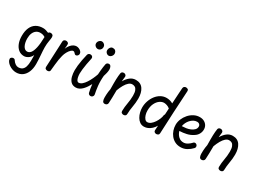

<svg xmlns="http://www.w3.org/2000/svg" viewBox="-45 -1745 3927 2925"><g transform="rotate(30 1918.5 -282.5)"><path d="M47 -261Q47 -347 73.5 -406Q100 -465 150.5 -495.5Q201 -526 271 -526Q298 -526 323 -518.5Q348 -511 371 -501Q375 -508 380.5 -512Q386 -516 392.5 -518Q399 -520 406 -520Q426 -521 441 -509.5Q456 -498 456 -472Q456 -448 446.5 -397.5Q437 -347 437 -282Q437 -252 439.5 -219.5Q442 -187 444.5 -151.5Q447 -116 449.5 -77.5Q452 -39 452 3Q452 83 427 142.5Q402 202 356.5 234.5Q311 267 248 267Q215 267 182 255.5Q149 244 122 224.5Q95 205 78.5 181Q62 157 62 133Q62 119 75.5 108Q89 97 107 97Q119 97 128 102.5Q137 108 142 118Q159 145 185.5 163.5Q212 182 237 182Q279 182 306 162.5Q333 143 346 102.5Q359 62 359 -1Q359 -26 359 -42.5Q359 -59 359 -72.5Q359 -86 358 -102Q336 -55 299.5 -32Q263 -9 228 -9Q173 -9 132.5 -41Q92 -73 69.5 -129.5Q47 -186 47 -261ZM139 -269Q139 -233 145.5 -201Q152 -169 164.5 -144.5Q177 -120 195 -106.5Q213 -93 235 -93Q271 -93 297 -125.5Q323 -158 338.5 -230Q354 -302 356 -418Q333 -432 313.5 -437Q294 -442 270 -442Q231 -442 201.5 -421Q172 -400 155.5 -361.5Q139 -323 139 -269Z M649 6Q632 6 617.5 -4.5Q603 -15 604 -36Q607 -88 609.5 -147Q612 -206 615 -266Q618 -326 620.5 -384Q623 -442 625 -493Q626 -514 639.5 -524Q653 -534 670 -534Q682 -534 693 -529.5Q704 -525 711 -516.5Q718 -508 717 -494Q717 -487 716.5 -476.5Q716 -466 715 -451.5Q714 -437 711 -417Q728 -457 750.5 -484.5Q773 -512 799 -526Q825 -540 852 -540Q873 -540 896 -530Q919 -520 934.5 -502.5Q950 -485 950 -463Q950 -451 943.5 -440Q937 -429 927 -422.5Q917 -416 905 -416Q897 -416 889.5 -421Q882 -426 877 -433Q870 -442 862.5 -447.5Q855 -453 843 -453Q824 -453 802 -431.5Q780 -410 761 -375.5Q742 -341 732 -302Q722 -266 715.5 -225Q709 -184 704 -135Q699 -86 693 -26Q692 -14 685 -7Q678 0 668.5 3Q659 6 649 6Z M1051 -505Q1056 -523 1068.5 -531Q1081 -539 1095 -539Q1111 -539 1122 -532.5Q1133 -526 1138 -514Q1143 -502 1139 -485Q1127 -433 1117.5 -379Q1108 -325 1103 -280Q1098 -235 1098 -207Q1098 -174 1104 -143.5Q1110 -113 1122 -94Q1134 -75 1153 -75Q1182 -75 1211 -99.5Q1240 -124 1265.5 -163.5Q1291 -203 1312 -248Q1333 -293 1346 -333Q1348 -366 1351 -401Q1354 -436 1358.5 -468Q1363 -500 1368 -523Q1372 -538 1384 -546.5Q1396 -555 1413 -555Q1436 -555 1448 -532.5Q1460 -510 1460 -483Q1460 -469 1458 -454Q1456 -439 1452.5 -423Q1449 -407 1444 -390.5Q1439 -374 1434 -357Q1432 -336 1431 -313.5Q1430 -291 1430 -270Q1430 -225 1434.5 -181.5Q1439 -138 1445 -104Q1451 -70 1455 -51Q1460 -32 1454 -18Q1448 -4 1436.5 3.5Q1425 11 1411 11Q1397 11 1385 3.5Q1373 -4 1368 -21Q1360 -57 1354 -90.5Q1348 -124 1345 -161Q1329 -130 1308.5 -99.5Q1288 -69 1264 -44Q1240 -19 1211.5 -4Q1183 11 1151 11Q1096 11 1064.5 -20.5Q1033 -52 1020 -103Q1007 -154 1007 -211Q1007 -248 1012 -294.5Q1017 -341 1027 -394.5Q1037 -448 1051 -505Z M1150 -665Q1124 -665 1104 -683.5Q1084 -702 1084 -728Q1084 -747 1093.5 -763Q1103 -779 1118.5 -788.5Q1134 -798 1150 -798Q1170 -798 1191 -780.5Q1212 -763 1212 -731Q1212 -713 1203.5 -698Q1195 -683 1181 -674Q1167 -665 1150 -665ZM1344 -660Q1320 -660 1301.5 -678.5Q1283 -697 1283 -722Q1283 -738 1290 -755Q1297 -772 1310.5 -783.5Q1324 -795 1341 -795Q1371 -795 1385.5 -782.5Q1400 -770 1404.5 -755Q1409 -740 1409 -731Q1409 -714 1400 -697.5Q1391 -681 1376 -670.5Q1361 -660 1344 -660Z M1633 -517Q1636 -530 1643 -537Q1650 -544 1659.5 -547Q1669 -550 1677 -550Q1695 -550 1708.5 -538.5Q1722 -527 1722 -510Q1722 -505 1720 -489.5Q1718 -474 1716 -456Q1714 -438 1713 -422Q1746 -479 1790.5 -514Q1835 -549 1891 -549Q1977 -549 2020 -485.5Q2063 -422 2063 -318Q2063 -280 2059 -243.5Q2055 -207 2049 -171.5Q2043 -136 2039 -101.5Q2035 -67 2035 -34Q2035 -12 2021 -2Q2007 8 1990 8Q1972 8 1957.5 -2Q1943 -12 1943 -33Q1943 -70 1947 -104.5Q1951 -139 1957 -173.5Q1963 -208 1967 -243.5Q1971 -279 1971 -316Q1971 -375 1958 -407Q1945 -439 1924 -451Q1903 -463 1877 -463Q1845 -463 1816 -438Q1787 -413 1761 -368Q1735 -323 1713 -264Q1713 -189 1711 -134.5Q1709 -80 1707 -36Q1706 -17 1692 -5.5Q1678 6 1658 6Q1629 6 1619 -19Q1609 -44 1609 -77Q1609 -102 1610 -127.5Q1611 -153 1614.5 -179.5Q1618 -206 1623 -232Q1622 -289 1622 -331Q1622 -373 1623 -405.5Q1624 -438 1626.5 -465Q1629 -492 1633 -517Z M2563 -791Q2565 -812 2578 -822Q2591 -832 2608 -832Q2627 -832 2641.5 -822Q2656 -812 2654 -790Q2641 -601 2632.5 -410.5Q2624 -220 2615 -30Q2615 -9 2600 1Q2585 11 2568 11Q2551 11 2537 0.5Q2523 -10 2524 -29Q2525 -42 2525.5 -53.5Q2526 -65 2527 -79Q2528 -93 2529 -113Q2507 -75 2478 -48Q2449 -21 2416 -6.5Q2383 8 2349 8Q2307 8 2275.5 -14Q2244 -36 2223 -72Q2202 -108 2191.5 -150.5Q2181 -193 2181 -233Q2181 -292 2200 -348Q2219 -404 2253 -448.5Q2287 -493 2333 -519Q2379 -545 2434 -545Q2461 -545 2489.5 -538Q2518 -531 2546 -515Q2549 -561 2551.5 -607.5Q2554 -654 2557 -700.5Q2560 -747 2563 -791ZM2274 -231Q2274 -193 2285 -157.5Q2296 -122 2315 -99.5Q2334 -77 2357 -77Q2390 -77 2419 -100Q2448 -123 2471 -157.5Q2494 -192 2508.5 -229Q2523 -266 2525 -293Q2526 -299 2528 -303.5Q2530 -308 2535 -312L2541 -421Q2517 -442 2488 -451.5Q2459 -461 2436 -461Q2399 -461 2361.5 -434.5Q2324 -408 2299 -356.5Q2274 -305 2274 -231Z M2986 0Q2931 0 2888 -22Q2845 -44 2815 -81.5Q2785 -119 2769.5 -165.5Q2754 -212 2754 -260Q2754 -311 2774.5 -361Q2795 -411 2831.5 -453Q2868 -495 2916 -520Q2964 -545 3019 -545Q3062 -545 3094.5 -527.5Q3127 -510 3145.5 -480Q3164 -450 3164 -410Q3164 -368 3143 -330.5Q3122 -293 3084 -270Q3033 -235 2972.5 -221.5Q2912 -208 2850 -206Q2858 -177 2876 -149Q2894 -121 2922.5 -102.5Q2951 -84 2990 -84Q3027 -84 3061.5 -105.5Q3096 -127 3121 -155Q3127 -163 3134.5 -166Q3142 -169 3149 -169Q3161 -169 3171 -163Q3181 -157 3187 -147Q3193 -137 3193 -125Q3194 -117 3191 -109.5Q3188 -102 3181 -95Q3144 -55 3094.5 -27.5Q3045 0 2986 0ZM2846 -288Q2886 -290 2920 -294.5Q2954 -299 2991 -314Q3024 -327 3049 -351.5Q3074 -376 3074 -411Q3074 -425 3067.5 -436.5Q3061 -448 3048.5 -455.5Q3036 -463 3016 -463Q2984 -463 2955 -447Q2926 -431 2903 -405.5Q2880 -380 2865.5 -349Q2851 -318 2846 -288Z M3337 -517Q3340 -530 3347 -537Q3354 -544 3363.5 -547Q3373 -550 3381 -550Q3399 -550 3412.5 -538.5Q3426 -527 3426 -510Q3426 -505 3424 -489.5Q3422 -474 3420 -456Q3418 -438 3417 -422Q3450 -479 3494.5 -514Q3539 -549 3595 -549Q3681 -549 3724 -485.5Q3767 -422 3767 -318Q3767 -280 3763 -243.5Q3759 -207 3753 -171.5Q3747 -136 3743 -101.5Q3739 -67 3739 -34Q3739 -12 3725 -2Q3711 8 3694 8Q3676 8 3661.5 -2Q3647 -12 3647 -33Q3647 -70 3651 -104.5Q3655 -139 3661 -173.5Q3667 -208 3671 -243.5Q3675 -279 3675 -316Q3675 -375 3662 -407Q3649 -439 3628 -451Q3607 -463 3581 -463Q3549 -463 3520 -438Q3491 -413 3465 -368Q3439 -323 3417 -264Q3417 -189 3415 -134.5Q3413 -80 3411 -36Q3410 -17 3396 -5.5Q3382 6 3362 6Q3333 6 3323 -19Q3313 -44 3313 -77Q3313 -102 3314 -127.5Q3315 -153 3318.5 -179.5Q3322 -206 3327 -232Q3326 -289 3326 -331Q3326 -373 3327 -405.5Q3328 -438 3330.5 -465Q3333 -492 3337 -517Z"/></g></svg>

Font: Playpen Sans
Style: Regular
Weight: 400
Designer: Laura Meseguer, Veronika Burian, José Scaglione, Kostas Bartsokas, Vera Evstafieva, Tom Grace, Yorlmar Campos
Foundry: TypeTogether
Version: Version 2.000